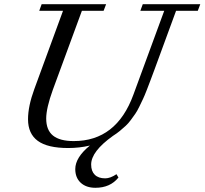

<svg xmlns="http://www.w3.org/2000/svg" viewBox="-20 -683 962 903"><path d="M300.8 13.2Q203.6 13.2 157.7 -20.5Q111.8 -54.2 111.8 -122.1Q111.8 -183.6 141.6 -264.6L276.4 -632.3H164.6L175.8 -663.1H479L467.3 -632.3H365.2L228.5 -260.7Q197.3 -174.3 197.3 -125.5Q197.3 -71.3 229.2 -45.4Q261.2 -19.5 326.7 -19.5Q527.8 -19.5 607.4 -237.8L752.4 -632.3H640.1L651.4 -663.1H921.9L910.2 -632.3H808.1L707 -356.9Q694.3 -322.8 687.7 -305.2Q681.2 -287.6 670.4 -260Q659.7 -232.4 652.8 -218Q646 -203.6 635.5 -181.9Q625 -160.2 616.2 -147.7Q607.4 -135.3 595.5 -118.9Q583.5 -102.5 571 -91.1Q558.6 -79.6 543.5 -67.1Q528.3 -54.7 511.2 -43.9Q408.7 29.3 408.7 90.8Q408.7 122.1 425.8 138.9Q442.9 155.8 474.6 155.8Q499 155.8 527.8 136.2L537.1 151.9Q498.5 200.2 428.7 200.2Q385.3 200.2 359.6 176.5Q334 152.8 334 112.3Q334 57.6 402.8 1.5Q353.5 13.2 300.8 13.2Z"/></svg>

Font: Elstob 10pt
Style: Italic
Weight: 400
Italic angle: -20°
Designer: Peter S. Baker
Version: Version 1.015